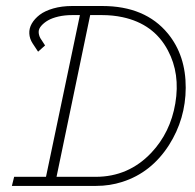

<svg xmlns="http://www.w3.org/2000/svg" viewBox="-20 -610 640 630"><path d="M315.4 -590.3Q456.5 -590.3 530.8 -500Q589.8 -428.2 589.4 -321.8Q588.9 -219.7 534.7 -134.3Q476.6 -43.5 381.3 -13.2Q340.3 0 295.4 0H19L26.4 -29.8H130.9L242.2 -560.5H216.8Q192.4 -560.5 171.6 -555.7Q150.9 -550.8 137.7 -543.2Q124.5 -535.6 115.7 -525.6Q106.9 -515.6 106.9 -505.4Q106.9 -495.1 112.3 -484.9L127.9 -460.9L105 -440.4L86.9 -467.8Q77.1 -482.9 76.2 -499.8Q75.2 -516.6 84.2 -532.5Q93.3 -548.3 110.1 -561.3Q127 -574.2 154.8 -582.3Q182.6 -590.3 216.8 -590.3ZM293.9 -29.8Q401.9 -29.8 476.6 -108.9Q539.1 -175.3 555.2 -270.5Q571.8 -368.2 530.8 -444.8Q484.9 -531.7 381.8 -553.7Q350.1 -560.5 314.5 -560.5H275.9L165.5 -29.8Z"/></svg>

Font: Compagnon Light Italic
Style: Regular
Weight: 400
Italic angle: -12°
Designer: Valentin Papon
Foundry: Velvetyne Type Foundry
Version: Version 1.000;PS 001.000;hotconv 1.0.88;makeotf.lib2.5.64775